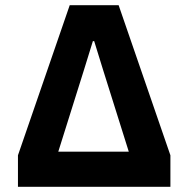

<svg xmlns="http://www.w3.org/2000/svg" viewBox="-20 -718 722 738"><path d="M49 0V-121L248 -698H436L635 -121V0ZM475 -135 376 -450 342 -560H337L303 -450L204 -135Z"/></svg>

Font: IBM Plex Sans
Style: Bold
Weight: 700
Designer: Mike Abbink, Paul van der Laan, Pieter van Rosmalen
Foundry: Bold Monday
Version: Version 3.201